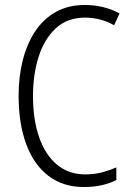

<svg xmlns="http://www.w3.org/2000/svg" viewBox="-20 -744 528 774"><path d="M323 -673Q251 -673 204.5 -629.5Q158 -586 135.5 -514.5Q113 -443 113 -357Q113 -261 138 -190Q163 -119 210 -80Q257 -41 323 -41Q361 -41 392.5 -49.5Q424 -58 449 -69V-18Q423 -5 390.5 2.5Q358 10 318 10Q235 10 176 -34.5Q117 -79 86 -162Q55 -245 55 -358Q55 -434 71.5 -500Q88 -566 121 -616.5Q154 -667 204.5 -695.5Q255 -724 322 -724Q398 -724 462 -690L440 -642Q386 -673 323 -673Z"/></svg>

Font: Noto Sans Gurmukhi UI Condensed Light
Style: Regular
Weight: 300
Width: 3
Designer: Jelle Bosma - Monotype Design Team
Foundry: Monotype Imaging Inc.
Version: Version 2.004; ttfautohint (v1.8.4.7-5d5b)